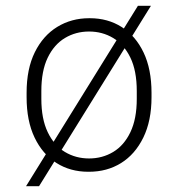

<svg xmlns="http://www.w3.org/2000/svg" viewBox="-20 -584 616 664"><path d="M285 10Q223 10 175 -20.5Q127 -51 99.5 -108.5Q72 -166 72 -248V-263Q72 -346 100.5 -403.5Q129 -461 178 -491Q227 -521 288 -521H291Q353 -521 401 -490.5Q449 -460 476.5 -402.5Q504 -345 504 -263V-248Q504 -166 475.5 -108Q447 -50 398.5 -20Q350 10 288 10ZM288 -36Q334 -36 371.5 -58.5Q409 -81 431 -127Q453 -173 453 -242V-269Q453 -339 431 -384.5Q409 -430 371.5 -452.5Q334 -475 288 -475Q242 -475 204.5 -452.5Q167 -430 145 -384.5Q123 -339 123 -269V-242Q123 -173 145 -127Q167 -81 204.5 -58.5Q242 -36 288 -36ZM70 60 457 -564H502L115 60Z"/></svg>

Font: Chivo Medium Thin
Style: Regular
Weight: 250
Version: Version 2.002